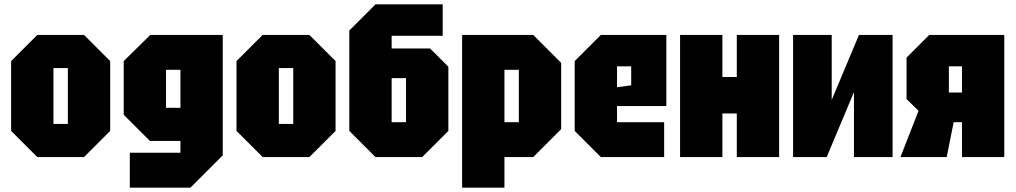

<svg xmlns="http://www.w3.org/2000/svg" viewBox="-20 -720 4655 880"><path d="M31 -120V-440L151 -560H365L485 -440V-120L365 0H151ZM225 -152H291V-408H225Z M575 140V-20H807V-74H667L547 -194V-440L669 -560H1001V-8L853 140ZM741 -400V-226H807V-400Z M1064 -120V-440L1184 -560H1398L1518 -440V-120L1398 0H1184ZM1258 -152H1324V-408H1258Z M1775 -160H1841V-362H1775ZM1701 0 1581 -120V-580L1701 -700H2009V-556H1775V-498H1951L2035 -414V-120L1915 0Z M2098 140V-560H2424L2552 -432V-128L2424 0H2292V140ZM2358 -400H2292V-160H2358Z M2614 -120V-440L2734 -560H3034V-234H2808V-160H3024V0H2734ZM2808 -320 2873 -329V-416H2808Z M3097 0V-560H3291V-367H3357V-560H3551V0H3357V-200H3291V0Z M4071 0H3894V-298L3769 0H3615V-560H3792V-262L3917 -560H4071Z M4329 -296H4389V-416H4329ZM4135 -266V-456L4239 -560H4583V0H4389V-160H4351L4319 0H4107L4190 -212Z"/></svg>

Font: Tektur Condensed ExtraBold
Style: Regular
Weight: 800
Width: 3
Designer: Adam Jagosz
Foundry: Adam Jagosz
Version: Version 1.005;gftools[0.9.30]